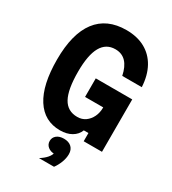

<svg xmlns="http://www.w3.org/2000/svg" viewBox="-249 -949 1199 1336"><g transform="rotate(30 350.0 -281.0)"><path d="M311 17Q185 17 116.5 -90Q48 -197 48 -400Q48 -607 128.5 -713Q209 -819 365 -819Q452 -819 515 -784.5Q578 -750 614 -685Q650 -620 655 -528H498Q484 -596 451 -630.5Q418 -665 365 -665Q291 -665 254 -599.5Q217 -534 217 -400Q217 -257 253.5 -190.5Q290 -124 369 -124Q406 -124 433.5 -143.5Q461 -163 477 -196Q493 -229 493 -272H347V-421H640V0H493V-66H456Q441 -27 403 -5Q365 17 311 17ZM366 179Q330 179 308.5 161.5Q287 144 287 116Q287 88 308.5 70.5Q330 53 366 53Q402 53 423.5 70.5Q445 88 445 116Q445 144 423.5 161.5Q402 179 366 179ZM282 257Q315 237 335 213.5Q355 190 357 170L366 53Q405 53 427 73.5Q449 94 449 130Q449 162 436 196Q423 230 403 257Z"/></g></svg>

Font: Martian Mono
Style: Bold
Weight: 700
Designer: Roman Shamin
Foundry: Evil Martians
Version: Version 1.000